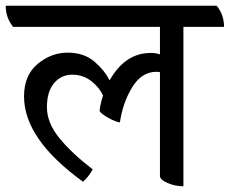

<svg xmlns="http://www.w3.org/2000/svg" viewBox="-53 -631 803 671"><path d="M730 -537H588V20Q559 20 532.5 8.5Q506 -3 506 -16V-379Q502 -380 493 -380Q442 -380 409 -326Q376 -272 366 -203Q347 -207 324 -220Q301 -233 295 -243Q297 -266 307 -297Q294 -326 265.5 -348Q237 -370 199 -370Q161 -370 136 -340.5Q111 -311 111 -256.5Q111 -202 154 -149Q197 -96 271 -39Q256 -12 237 4Q31 -145 31 -294Q31 -368 78.5 -407.5Q126 -447 183 -447Q240 -447 276 -416.5Q312 -386 330 -350Q384 -446 474 -446Q491 -446 506 -441V-537H-7Q-33 -569 -33 -611H704Q730 -580 730 -537Z"/></svg>

Font: Karma Medium
Style: Regular
Weight: 500
Designer: Joana Correia
Foundry: Indian Type Foundry
Version: Version 1.202;PS 1.0;hotconv 1.0.78;makeotf.lib2.5.61930; tt